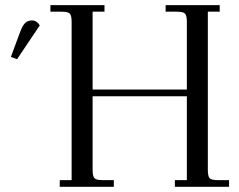

<svg xmlns="http://www.w3.org/2000/svg" viewBox="-20 -722 924 742"><path d="M22 -502 56.2 -594.2Q65.9 -621.6 76.4 -632.3Q86.9 -643.1 104 -643.1Q121.6 -643.1 133.8 -624L45.9 -493.2ZM174.8 -676.8V-702.1H383.8V-676.8H337.9V-376H702.1V-637.2Q702.1 -662.1 695.1 -669.4Q688 -676.8 663.1 -676.8H620.1V-702.1H829.1V-676.8H783.2V-65.9Q783.2 -40.5 790.3 -33.2Q797.4 -25.9 821.8 -25.9H865.2V0H655.8V-25.9H702.1V-350.1H337.9V-65.9Q337.9 -41 345 -33.4Q352.1 -25.9 377 -25.9H419.9V0H210.9V-25.9H256.8V-637.2Q256.8 -662.1 249.8 -669.4Q242.7 -676.8 217.8 -676.8Z"/></svg>

Font: Dihjauti S
Style: Regular
Weight: 400
Designer: T. Christopher White
Version: Version 3.0.0